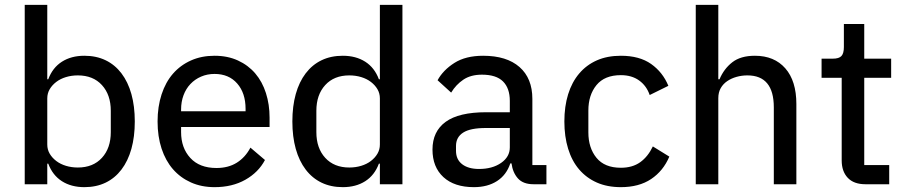

<svg xmlns="http://www.w3.org/2000/svg" viewBox="-20 -760 3738 792"><path d="M82 -740H175V-433H179Q197 -481 235.5 -505.5Q274 -530 328 -530Q377 -530 415.5 -511.5Q454 -493 481 -457.5Q508 -422 522 -372Q536 -322 536 -259Q536 -196 522 -146Q508 -96 481 -60.5Q454 -25 415.5 -6.5Q377 12 328 12Q274 12 235.5 -12.5Q197 -37 179 -85H175V0H82ZM301 -69Q364 -69 400.5 -109Q437 -149 437 -215V-303Q437 -369 400.5 -409Q364 -449 301 -449Q275 -449 252 -442Q229 -435 212 -422Q195 -409 185 -392Q175 -375 175 -354V-164Q175 -143 185 -126Q195 -109 212 -96Q229 -83 252 -76Q275 -69 301 -69Z M865 12Q811 12 767.5 -7.5Q724 -27 693.5 -62Q663 -97 646.5 -147Q630 -197 630 -259Q630 -320 646.5 -370.5Q663 -421 693.5 -456Q724 -491 767.5 -510.5Q811 -530 865 -530Q919 -530 961.5 -510.5Q1004 -491 1033 -457Q1062 -423 1077 -376Q1092 -329 1092 -275V-236H727V-215Q727 -150 765 -108.5Q803 -67 873 -67Q922 -67 957 -89Q992 -111 1013 -151L1073 -100Q1046 -49 992 -18.5Q938 12 865 12ZM865 -455Q835 -455 809.5 -444Q784 -433 765.5 -413.5Q747 -394 737 -367Q727 -340 727 -308V-301H993V-311Q993 -376 958.5 -415.5Q924 -455 865 -455Z M1547 -85H1543Q1525 -37 1486.5 -12.5Q1448 12 1394 12Q1345 12 1306.5 -6.5Q1268 -25 1241 -60.5Q1214 -96 1200 -146Q1186 -196 1186 -259Q1186 -322 1200 -372Q1214 -422 1241 -457.5Q1268 -493 1306.5 -511.5Q1345 -530 1394 -530Q1448 -530 1486.5 -505.5Q1525 -481 1543 -433H1547V-740H1640V0H1547ZM1421 -69Q1447 -69 1470 -76Q1493 -83 1510 -96Q1527 -109 1537 -126Q1547 -143 1547 -164V-354Q1547 -375 1537 -392Q1527 -409 1510 -422Q1493 -435 1470 -442Q1447 -449 1421 -449Q1358 -449 1321.5 -409Q1285 -369 1285 -303V-215Q1285 -149 1321.5 -109Q1358 -69 1421 -69Z M2181 0Q2138 0 2116.5 -24Q2095 -48 2090 -86H2085Q2069 -38 2030 -13Q1991 12 1935 12Q1854 12 1809 -29.5Q1764 -71 1764 -143Q1764 -218 1818.5 -257.5Q1873 -297 1985 -297H2083V-344Q2083 -396 2055 -424Q2027 -452 1968 -452Q1922 -452 1891.5 -431.5Q1861 -411 1841 -378L1785 -429Q1808 -471 1854.5 -500.5Q1901 -530 1973 -530Q2070 -530 2123 -483.5Q2176 -437 2176 -352V-79H2234V0ZM1956 -63Q2011 -63 2047 -88Q2083 -113 2083 -152V-232H1984Q1920 -232 1890.5 -213Q1861 -194 1861 -158V-138Q1861 -102 1886.5 -82.5Q1912 -63 1956 -63Z M2541 12Q2485 12 2442 -7Q2399 -26 2369 -61Q2339 -96 2323.5 -146.5Q2308 -197 2308 -259Q2308 -321 2323.5 -371Q2339 -421 2369 -456.5Q2399 -492 2442 -511Q2485 -530 2541 -530Q2618 -530 2666 -496Q2714 -462 2737 -406L2660 -368Q2647 -406 2616.5 -428Q2586 -450 2541 -450Q2474 -450 2440.5 -409Q2407 -368 2407 -304V-214Q2407 -150 2440.5 -109Q2474 -68 2541 -68Q2589 -68 2621 -91Q2653 -114 2673 -156L2741 -114Q2716 -55 2666 -21.5Q2616 12 2541 12Z M2850 -740H2943V-433H2948Q2966 -476 3000.5 -503Q3035 -530 3094 -530Q3174 -530 3219.5 -478Q3265 -426 3265 -331V0H3172V-317Q3172 -449 3063 -449Q3040 -449 3018.5 -443Q2997 -437 2980 -425.5Q2963 -414 2953 -396.5Q2943 -379 2943 -355V0H2850Z M3550 0Q3502 0 3477 -26.5Q3452 -53 3452 -98V-439H3369V-518H3415Q3441 -518 3451 -529Q3461 -540 3461 -566V-661H3545V-518H3656V-439H3545V-79H3648V0Z"/></svg>

Font: IBM Plex Sans Arabic Text
Style: Regular
Weight: 450
Designer: Mike Abbink, Paul van der Laan, Pieter van Rosmalen, Wael Morcos, Khajak Apelian
Foundry: Bold Monday
Version: Version 1.2